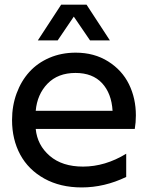

<svg xmlns="http://www.w3.org/2000/svg" viewBox="-20 -800 641 832"><path d="M334 12.2Q241.2 12.2 172.1 -26.1Q103 -64.5 67.6 -130.1Q32.2 -195.8 32.2 -279.8Q32.2 -341.8 52 -395.5Q71.8 -449.2 107.2 -488.3Q142.6 -527.3 194.3 -549.6Q246.1 -571.8 308.1 -571.8Q388.2 -571.8 448.5 -533.9Q508.8 -496.1 538.8 -435.1Q568.8 -374 568.8 -299.8Q568.8 -269.5 564 -241.2H134.8Q141.6 -170.9 195.6 -124.5Q249.5 -78.1 339.8 -78.1Q435.5 -78.1 526.9 -133.8V-33.2Q432.6 12.2 334 12.2ZM134.8 -319.8H467.8Q463.4 -395 422.4 -439.5Q381.3 -483.9 307.1 -483.9Q231 -483.9 186 -437.5Q141.1 -391.1 134.8 -319.8ZM144 -625 245.1 -779.8H355L456.1 -625H370.1L299.8 -728L230 -625Z"/></svg>

Font: TASA Explorer Medium
Style: Regular
Weight: 500
Designer: Weizhong Zhang
Foundry: Local Remote
Version: Version 1.000;Glyphs 3.1.2 (3151)